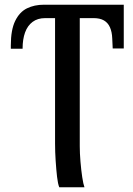

<svg xmlns="http://www.w3.org/2000/svg" viewBox="-20 -556 567 816"><path d="M232 240Q226 226 222.5 195.5Q219 165 216.5 127Q214 89 214 54V-479H172Q140 -479 118.5 -463Q97 -447 86.5 -418Q76 -389 76 -349H26V-363Q26 -429 44.5 -467Q63 -505 94.5 -520.5Q126 -536 167 -536H506V-350H459L457 -393Q456 -420 447.5 -439.5Q439 -459 422 -469Q405 -479 378 -479H319V66Q319 95 322 131Q325 167 329.5 197Q334 227 339 240Z"/></svg>

Font: ET Text
Style: Regular
Weight: 470
Designer: Monotype Design Team
Foundry: Monotype Imaging Inc.
Version: Version 2.009